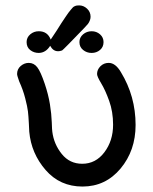

<svg xmlns="http://www.w3.org/2000/svg" viewBox="-20 -684 565 708"><path d="M43 -411.1Q43 -429.2 56.4 -440.7Q69.8 -452.1 85.9 -452.1Q105 -452.1 117.4 -436Q129.9 -419.9 145 -375Q158.2 -335.9 164.1 -299.6Q169.9 -263.2 170.9 -233.2Q171.9 -203.1 172.9 -198.2Q178.7 -152.3 207.8 -116.2Q236.8 -80.1 283.2 -80.1Q333 -80.1 365 -122.6Q397 -165 397 -224.1Q397 -272 382.6 -312Q368.2 -352.1 353 -377Q337.9 -401.9 337.9 -411.1Q337.9 -427.2 350.3 -439.7Q362.8 -452.1 380.9 -452.1Q405.8 -452.1 425.8 -418Q480 -329.1 480 -223.1Q480 -128.9 424.6 -62.5Q369.1 3.9 284.2 3.9Q201.2 3.9 148.2 -57.1Q95.2 -118.2 87.9 -198.2Q87.9 -201.2 86.4 -229Q85 -256.8 83 -273.4Q81.1 -290 73 -321.5Q64.9 -353 50.8 -383.8Q43 -405.3 43 -411.1ZM78.1 -528.8Q78.1 -545.9 91.6 -557.4Q105 -568.8 123 -568.8Q155.3 -568.8 167 -538.1Q178.2 -554.2 189.2 -571.5Q200.2 -588.9 206.5 -598.9Q212.9 -608.9 220.5 -619.9Q228 -630.9 231.9 -636.5Q235.8 -642.1 241 -647.9Q246.1 -653.8 248.5 -656.5Q251 -659.2 255.4 -661.1Q259.8 -663.1 263.4 -663.6Q267.1 -664.1 272 -664.1Q288.1 -664.1 301 -652.1Q314 -640.1 314 -622.1Q314 -614.3 310.5 -606.7Q307.1 -599.1 304 -595.5Q300.8 -591.8 294.9 -585.4Q289.1 -579.1 288.1 -578.1Q213.9 -501 209 -498Q207 -497.1 202.1 -496.1Q199.2 -495.1 193.8 -495.1Q175.8 -495.1 165 -515.1Q148.9 -489.3 123 -488.8Q105 -488.8 91.6 -499.3Q78.1 -509.8 78.1 -528.8ZM272.9 -528.8Q272.9 -545.9 286.4 -557.4Q299.8 -568.8 317.9 -568.8Q335.9 -568.8 348.9 -557.4Q361.8 -545.9 361.8 -528.8Q361.8 -510.7 348.9 -499.8Q335.9 -488.8 317.9 -488.8Q299.8 -488.8 286.4 -499.8Q272.9 -510.7 272.9 -528.8Z"/></svg>

Font: CMU Typewriter Text
Style: Bold
Weight: 700
Version: Version 0.7.0